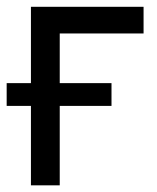

<svg xmlns="http://www.w3.org/2000/svg" viewBox="-21 -556 472 576"><path d="M409.7 -535.6V-455.6H158.2V0H71.8V-535.6ZM-1 -238.3V-306.6H313.5V-238.3Z"/></svg>

Font: Inter 20pt
Style: Regular
Weight: 400
Version: Version 4.001;git-66647c0bb